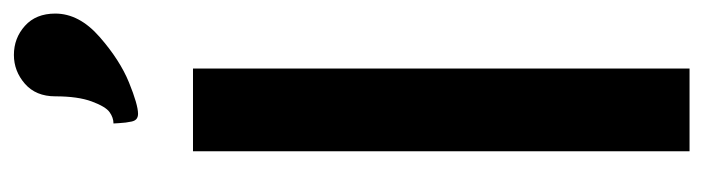

<svg xmlns="http://www.w3.org/2000/svg" viewBox="-406 -656 1061 290"><g transform="rotate(-90 125.0 -510.5)"><path d="M125 -958Q125 -987.3 144 -1003.9Q163.1 -1020.5 187.5 -1020.5Q212.9 -1020.5 231.4 -1003.9Q250 -987.3 250 -958Q250 -921.9 214.8 -891.1Q179.7 -860.4 146 -846.7Q112.3 -833 98.6 -833Q93.8 -833 90.8 -835.4Q87.9 -837.9 86.9 -842.8Q85.9 -847.7 85.4 -851.6Q85 -855.5 84.5 -861.8Q84 -868.2 84 -870.1Q92.8 -870.1 101.1 -876Q109.4 -881.8 117.2 -902.8Q125 -923.8 125 -958ZM167 -750V0H42V-750Z"/></g></svg>

Font: okolaks
Style: Bold
Weight: 600
Width: 8
Version: Version 000.6.0